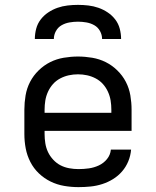

<svg xmlns="http://www.w3.org/2000/svg" viewBox="-20 -760 640 788"><path d="M302 8Q273 8 243.5 3Q214 -2 187.5 -15Q161 -28 139.5 -48.5Q118 -69 104.5 -95.5Q91 -122 85.5 -151Q80 -180 80 -210V-310Q80 -339 85 -368.5Q90 -398 103.5 -424Q117 -450 138.5 -471Q160 -492 186 -505Q212 -518 241.5 -523Q271 -528 300 -528Q329 -528 358.5 -523Q388 -518 414 -505Q440 -492 461.5 -471Q483 -450 496.5 -424Q510 -398 515 -368.5Q520 -339 520 -310V-223H163V-210Q163 -191 166 -172Q169 -153 177 -136Q185 -119 198.5 -104.5Q212 -90 228.5 -81.5Q245 -73 264 -69.5Q283 -66 302 -66Q324 -66 345 -69Q366 -72 385.5 -81Q405 -90 419 -107Q433 -124 435 -146H518Q516 -121 506.5 -98Q497 -75 481 -56.5Q465 -38 444 -25Q423 -12 399.5 -4.5Q376 3 351.5 5.5Q327 8 302 8ZM163 -297H437V-310Q437 -329 434 -347.5Q431 -366 423 -383.5Q415 -401 402.5 -415Q390 -429 373 -438Q356 -447 337.5 -451Q319 -455 300 -455Q281 -455 262.5 -451Q244 -447 227 -438Q210 -429 197.5 -415Q185 -401 177 -383.5Q169 -366 166 -347.5Q163 -329 163 -310ZM123 -600Q123 -621 128.5 -642Q134 -663 147 -680Q160 -697 178 -709Q196 -721 216 -728Q236 -735 257.5 -737.5Q279 -740 300 -740Q321 -740 342.5 -737.5Q364 -735 384 -728Q404 -721 422 -709Q440 -697 453 -680Q466 -663 471.5 -642Q477 -621 477 -600H399Q399 -617 390.5 -632.5Q382 -648 367 -656.5Q352 -665 334.5 -668Q317 -671 300 -671Q283 -671 265.5 -668Q248 -665 233 -656.5Q218 -648 209.5 -632.5Q201 -617 201 -600Z"/></svg>

Font: Iosevka Aile
Style: Regular
Weight: 400
Designer: Belleve Invis
Foundry: Belleve Invis
Version: Version 28.0.1; ttfautohint (v1.8.4)